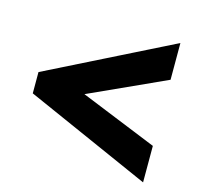

<svg xmlns="http://www.w3.org/2000/svg" viewBox="-86 -728 757 732"><g transform="rotate(15 293.0 -362.0)"><path d="M539 -87V-231L236 -354L539 -492V-637L45 -390V-306Z"/></g></svg>

Font: Noto Sans Lao Looped Black
Style: Regular
Weight: 900
Designer: Mark Frömberg, Ben Mitchell
Foundry: The Fontpad Ltd
Version: Version 1.002